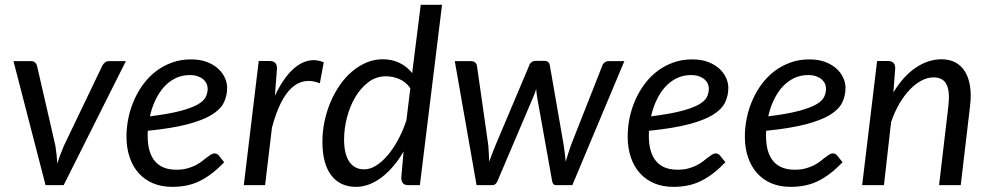

<svg xmlns="http://www.w3.org/2000/svg" viewBox="-20 -756 4041 784"><path d="M35 -506.5H107Q117 -506.5 123 -501Q129 -495.5 131 -488L206 -162Q209 -143 211 -124.5Q213 -106 214 -87.5Q219.5 -106 226.2 -124.2Q233 -142.5 241.5 -162L398 -488Q402 -496 409 -501.2Q416 -506.5 425 -506.5H494L240 0H166Z M907.5 -398Q907.5 -365 894 -337.2Q880.5 -309.5 844.5 -287.2Q808.5 -265 745.5 -248.5Q682.5 -232 583.5 -222Q583 -216.5 583 -211.2Q583 -206 583 -200.5Q583 -133.5 612.2 -98.2Q641.5 -63 700.5 -63Q724.5 -63 743.2 -68Q762 -73 776.8 -80.2Q791.5 -87.5 802.8 -96.2Q814 -105 823.2 -112.2Q832.5 -119.5 840.5 -124.5Q848.5 -129.5 856.5 -129.5Q866 -129.5 873.5 -121L895.5 -93.5Q870 -67 845.5 -48.2Q821 -29.5 795.8 -17Q770.5 -4.5 742.8 1.2Q715 7 683 7Q639.5 7 605 -7.5Q570.5 -22 546.5 -48.8Q522.5 -75.5 509.5 -113.5Q496.5 -151.5 496.5 -198.5Q496.5 -237.5 504.8 -276.2Q513 -315 528.8 -350Q544.5 -385 567.2 -415Q590 -445 619.2 -466.8Q648.5 -488.5 683.8 -501Q719 -513.5 759.5 -513.5Q798 -513.5 826 -502.5Q854 -491.5 872 -474.5Q890 -457.5 898.8 -437Q907.5 -416.5 907.5 -398ZM754.5 -449.5Q723 -449.5 696.5 -436.5Q670 -423.5 649.5 -400.8Q629 -378 614.5 -347.2Q600 -316.5 592 -281Q669 -290.5 715.5 -302.8Q762 -315 787 -329.2Q812 -343.5 820 -360Q828 -376.5 828 -394.5Q828 -403.5 824 -413.2Q820 -423 811.2 -431Q802.5 -439 788.5 -444.2Q774.5 -449.5 754.5 -449.5Z M975.5 0 1036.5 -507H1080.5Q1111 -507 1111 -477L1102.5 -365Q1122.5 -407.5 1145.8 -438.8Q1169 -470 1194.5 -487.8Q1220 -505.5 1247 -509.5Q1274 -513.5 1302 -501.5L1286 -416Q1220.5 -442 1171.2 -397.5Q1122 -353 1090.5 -235L1062.5 0Z M1648 0Q1630.5 0 1624.5 -9Q1618.5 -18 1618.5 -31L1628 -137.5Q1609 -104.5 1586.5 -78Q1564 -51.5 1539.2 -32.5Q1514.5 -13.5 1487.8 -3.2Q1461 7 1433.5 7Q1368.5 7 1332.5 -40.2Q1296.5 -87.5 1296.5 -177.5Q1296.5 -218.5 1305 -259.5Q1313.5 -300.5 1329.2 -338Q1345 -375.5 1367.2 -407.8Q1389.5 -440 1417 -463.5Q1444.5 -487 1476.2 -500.5Q1508 -514 1543 -514Q1580.5 -514 1611.2 -499.2Q1642 -484.5 1663 -457.5L1698 -736.5H1785L1694.5 0ZM1467 -64.5Q1491 -64.5 1515.2 -79.5Q1539.5 -94.5 1562.2 -121Q1585 -147.5 1605 -184.2Q1625 -221 1639.5 -264.5L1655.5 -396Q1636.5 -422.5 1609.8 -433.5Q1583 -444.5 1556 -444.5Q1516.5 -444.5 1485 -421Q1453.5 -397.5 1431.2 -360.2Q1409 -323 1397 -277Q1385 -231 1385 -186.5Q1385 -127 1406.2 -95.8Q1427.5 -64.5 1467 -64.5Z M1837 -506.5H1903.5Q1913.5 -506.5 1919.5 -501.5Q1925.5 -496.5 1927.5 -488L1974 -162Q1975 -144.5 1976 -128Q1977 -111.5 1977.5 -95.5Q1983 -111.5 1989.5 -128Q1996 -144.5 2003 -162L2141.5 -490Q2144 -497.5 2151 -502.5Q2158 -507.5 2166.5 -507.5H2203.5Q2213 -507.5 2218.5 -502.5Q2224 -497.5 2225 -490L2282 -162Q2284.5 -144.5 2286.5 -128.2Q2288.5 -112 2290 -96Q2294.5 -112 2299.8 -128.2Q2305 -144.5 2311 -162L2439.5 -488Q2442 -496 2449.2 -501.2Q2456.5 -506.5 2465 -506.5H2529.5L2317 0H2249.5Q2237.5 0 2234.5 -17L2173 -360.5Q2172 -368.5 2171 -376.5Q2170 -384.5 2169.5 -392.5Q2167 -384 2164 -376.2Q2161 -368.5 2157.5 -360L2011.5 -17Q2004.5 0 1991 0H1926Z M2954 -398Q2954 -365 2940.5 -337.2Q2927 -309.5 2891 -287.2Q2855 -265 2792 -248.5Q2729 -232 2630 -222Q2629.5 -216.5 2629.5 -211.2Q2629.5 -206 2629.5 -200.5Q2629.5 -133.5 2658.8 -98.2Q2688 -63 2747 -63Q2771 -63 2789.8 -68Q2808.5 -73 2823.2 -80.2Q2838 -87.5 2849.2 -96.2Q2860.5 -105 2869.8 -112.2Q2879 -119.5 2887 -124.5Q2895 -129.5 2903 -129.5Q2912.5 -129.5 2920 -121L2942 -93.5Q2916.5 -67 2892 -48.2Q2867.5 -29.5 2842.2 -17Q2817 -4.5 2789.2 1.2Q2761.5 7 2729.5 7Q2686 7 2651.5 -7.5Q2617 -22 2593 -48.8Q2569 -75.5 2556 -113.5Q2543 -151.5 2543 -198.5Q2543 -237.5 2551.2 -276.2Q2559.5 -315 2575.2 -350Q2591 -385 2613.8 -415Q2636.5 -445 2665.8 -466.8Q2695 -488.5 2730.2 -501Q2765.5 -513.5 2806 -513.5Q2844.5 -513.5 2872.5 -502.5Q2900.5 -491.5 2918.5 -474.5Q2936.5 -457.5 2945.2 -437Q2954 -416.5 2954 -398ZM2801 -449.5Q2769.5 -449.5 2743 -436.5Q2716.5 -423.5 2696 -400.8Q2675.5 -378 2661 -347.2Q2646.5 -316.5 2638.5 -281Q2715.5 -290.5 2762 -302.8Q2808.5 -315 2833.5 -329.2Q2858.5 -343.5 2866.5 -360Q2874.5 -376.5 2874.5 -394.5Q2874.5 -403.5 2870.5 -413.2Q2866.5 -423 2857.8 -431Q2849 -439 2835 -444.2Q2821 -449.5 2801 -449.5Z M3432.5 -398Q3432.5 -365 3419 -337.2Q3405.5 -309.5 3369.5 -287.2Q3333.5 -265 3270.5 -248.5Q3207.5 -232 3108.5 -222Q3108 -216.5 3108 -211.2Q3108 -206 3108 -200.5Q3108 -133.5 3137.2 -98.2Q3166.5 -63 3225.5 -63Q3249.5 -63 3268.2 -68Q3287 -73 3301.8 -80.2Q3316.5 -87.5 3327.8 -96.2Q3339 -105 3348.2 -112.2Q3357.5 -119.5 3365.5 -124.5Q3373.5 -129.5 3381.5 -129.5Q3391 -129.5 3398.5 -121L3420.5 -93.5Q3395 -67 3370.5 -48.2Q3346 -29.5 3320.8 -17Q3295.5 -4.5 3267.8 1.2Q3240 7 3208 7Q3164.5 7 3130 -7.5Q3095.5 -22 3071.5 -48.8Q3047.5 -75.5 3034.5 -113.5Q3021.5 -151.5 3021.5 -198.5Q3021.5 -237.5 3029.8 -276.2Q3038 -315 3053.8 -350Q3069.5 -385 3092.2 -415Q3115 -445 3144.2 -466.8Q3173.5 -488.5 3208.8 -501Q3244 -513.5 3284.5 -513.5Q3323 -513.5 3351 -502.5Q3379 -491.5 3397 -474.5Q3415 -457.5 3423.8 -437Q3432.5 -416.5 3432.5 -398ZM3279.5 -449.5Q3248 -449.5 3221.5 -436.5Q3195 -423.5 3174.5 -400.8Q3154 -378 3139.5 -347.2Q3125 -316.5 3117 -281Q3194 -290.5 3240.5 -302.8Q3287 -315 3312 -329.2Q3337 -343.5 3345 -360Q3353 -376.5 3353 -394.5Q3353 -403.5 3349 -413.2Q3345 -423 3336.2 -431Q3327.5 -439 3313.5 -444.2Q3299.5 -449.5 3279.5 -449.5Z M3500.5 0 3561.5 -507H3605.5Q3635.5 -507 3635.5 -477L3628 -378.5Q3668.5 -445.5 3719.5 -479.8Q3770.5 -514 3824.5 -514Q3856.5 -514 3880.8 -501.2Q3905 -488.5 3920.2 -464Q3935.5 -439.5 3941 -403.8Q3946.5 -368 3941 -322.5L3903 0H3814.5L3852.5 -322.5Q3859.5 -382.5 3845 -411.2Q3830.5 -440 3791.5 -440Q3767.5 -440 3742.8 -427Q3718 -414 3695 -390Q3672 -366 3652.2 -332.2Q3632.5 -298.5 3618.5 -257L3589.5 0Z"/></svg>

Font: Lato
Style: Italic
Weight: 400
Italic angle: -7°
Designer: Lukasz Dziedzic
Foundry: tyPoland Lukasz Dziedzic
Version: Version 2.007; 2014-02-27